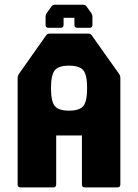

<svg xmlns="http://www.w3.org/2000/svg" viewBox="-20 -812 598 832"><path d="M69 0Q56.5 0 56.5 -12.5V-476Q56.5 -482.5 61.5 -491L180 -659Q185.5 -666.5 196 -666.5H361.5Q372.5 -666.5 377.5 -659L496.5 -491Q501.5 -484 501.5 -476V-12.5Q501.5 0 489 0H347.5Q335 0 335 -12.5V-225H223.5V-12.5Q223.5 0 211 0ZM279 -332.5Q325 -332.5 341.2 -352.8Q357.5 -373 357.5 -430Q357.5 -487 341.2 -507.2Q325 -527.5 279 -527.5Q233.5 -527.5 217.2 -507.2Q201 -487 201 -430Q201 -373 217.2 -352.8Q233.5 -332.5 279 -332.5ZM218 -791.5H340Q349.5 -791.5 355 -784L375.5 -755.5Q380.5 -748.5 380.5 -740.5V-704Q380.5 -691.5 368 -691.5H315Q302.5 -691.5 302.5 -704V-735H255.5V-704Q255.5 -691.5 243 -691.5H190Q177.5 -691.5 177.5 -704V-740.5Q177.5 -748.5 182.5 -755.5L203 -784Q208.5 -791.5 218 -791.5Z"/></svg>

Font: Jaro
Style: Regular
Weight: 400
Designer: Agyei Archer, Celine Hurka, Mirko Velimirović
Version: Version 1.000